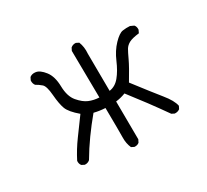

<svg xmlns="http://www.w3.org/2000/svg" viewBox="-148 -969 1295 1203"><g transform="rotate(-30 500.0 -367.5)"><path d="M508.8 5.9 489.3 -3.9Q473.6 -39.1 474.6 -81.5Q475.6 -124 473.6 -295.9Q432.6 -297.9 393.6 -307.6Q344.7 -249 301.3 -188.5Q257.8 -127.9 220.7 -64.5Q205.1 -50.8 183.6 -52.7L164.1 -62.5Q152.3 -76.2 154.3 -97.7Q187.5 -163.1 231.4 -222.7Q275.4 -282.2 319.3 -342.8Q261.7 -391.6 248 -427.7Q234.4 -463.9 229 -530.8Q223.6 -597.7 204.6 -614.3Q185.5 -630.9 164.1 -642.6Q152.3 -658.2 154.3 -679.7L164.1 -699.2Q181.6 -712.9 207 -709Q236.3 -705.1 267.6 -665Q298.8 -625 300.3 -552.2Q301.8 -479.5 335 -440.4Q368.2 -401.4 401.4 -387.7Q434.6 -374 473.6 -372.1L469.7 -710.9L479.5 -730.5Q495.1 -744.1 516.6 -742.2L536.1 -732.4Q551.8 -693.4 547.9 -646.5L549.8 -376Q592.8 -381.8 624 -419.9Q655.3 -458 680.7 -517.6Q706.1 -577.1 745.1 -617.7Q784.2 -658.2 810.1 -662.1Q835.9 -666 863.3 -664.1L888.7 -652.3Q900.4 -638.7 898.4 -617.2L888.7 -596.7Q837.9 -590.8 815.4 -578.6Q793 -566.4 781.7 -547.4Q770.5 -528.3 751 -486.3Q731.4 -444.3 680.7 -360.4Q776.4 -235.4 823.7 -177.2Q871.1 -119.1 878.9 -78.1L869.1 -58.6Q853.5 -46.9 832 -48.8L812.5 -58.6Q766.6 -124 718.8 -188.5Q670.9 -252.9 622.1 -315.4Q586.9 -301.8 551.8 -297.9L553.7 -23.4L543.9 -3.9Q530.3 7.8 508.8 5.9Z"/></g></svg>

Font: NaikaiFont
Style: Regular
Weight: 400
Version: Version 1.67